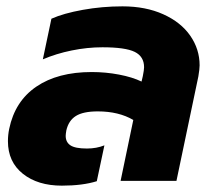

<svg xmlns="http://www.w3.org/2000/svg" viewBox="-20 -570 671 605"><path d="M5 -125Q5 -145 9 -164Q27 -251 94.5 -297Q162 -343 269 -343Q313 -343 355 -335Q397 -327 426 -313L430 -330Q434 -350 434 -358Q434 -392 404.5 -406.5Q375 -421 303 -421Q255 -421 206 -411Q157 -401 115 -383L142 -511Q180 -528 241 -539Q302 -550 366 -550Q439 -550 494.5 -525Q550 -500 579.5 -457.5Q609 -415 609 -364Q609 -353 605 -329L536 0H360L400 -192Q354 -219 288 -219Q242 -219 219 -204.5Q196 -190 189 -159Q187 -147 187 -142Q187 -122 202 -112Q217 -102 254 -102Q284 -102 309 -112L285 1Q240 15 175 15Q99 15 52 -22.5Q5 -60 5 -125Z"/></svg>

Font: Prompt
Style: Bold Italic
Weight: 700
Italic angle: -12°
Designer: Katatrad Team
Foundry: CadsonDemak
Version: Version 1.001